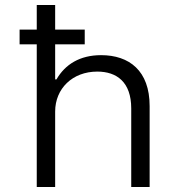

<svg xmlns="http://www.w3.org/2000/svg" viewBox="-20 -750 684 770"><path d="M58.6 -631.3V-572.3H127.4V0H201.2V-302.7C201.2 -394.5 270.5 -462.9 370.1 -462.9C447.8 -462.9 506.3 -421.4 506.3 -314.9V0H580.1V-324.7C580.1 -466.3 498.5 -528.8 385.3 -528.8C300.3 -528.8 241.2 -491.7 206.5 -431.6H201.2V-572.3H319.8V-631.3H201.2V-730H127.4V-631.3Z"/></svg>

Font: Faust Sans
Style: Regular
Weight: 400
Designer: Andreas Faust
Version: Version 1.003;Glyphs 3.1.2 (3151)